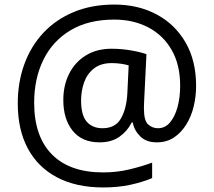

<svg xmlns="http://www.w3.org/2000/svg" viewBox="-20 -734 939 843"><path d="M841 -357Q841 -311 830.5 -267Q820 -223 798 -187.5Q776 -152 744 -130.5Q712 -109 668 -109Q622 -109 595.5 -135.5Q569 -162 563 -196H558Q540 -159 505 -134Q470 -109 417 -109Q340 -109 299 -160Q258 -211 258 -295Q258 -360 284 -411Q310 -462 357.5 -491Q405 -520 470 -520Q514 -520 556.5 -512.5Q599 -505 623 -496L613 -293Q612 -275 612 -267.5Q612 -260 612 -257Q612 -204 630.5 -187.5Q649 -171 674 -171Q705 -171 726.5 -196.5Q748 -222 759.5 -264Q771 -306 771 -358Q771 -450 733.5 -515Q696 -580 630.5 -614Q565 -648 482 -648Q368 -648 289.5 -601Q211 -554 170.5 -471.5Q130 -389 130 -283Q130 -135 208 -56Q286 23 433 23Q494 23 549.5 9.5Q605 -4 648 -20V48Q605 66 551.5 77.5Q498 89 433 89Q315 89 231 45Q147 1 102.5 -81.5Q58 -164 58 -280Q58 -373 87 -452.5Q116 -532 171 -590.5Q226 -649 304.5 -681.5Q383 -714 482 -714Q586 -714 667 -671Q748 -628 794.5 -548Q841 -468 841 -357ZM336 -293Q336 -228 361 -199.5Q386 -171 430 -171Q486 -171 510.5 -213Q535 -255 539 -322L545 -447Q532 -451 512 -454Q492 -457 471 -457Q422 -457 392 -433Q362 -409 349 -371.5Q336 -334 336 -293Z"/></svg>

Font: BC Sans
Style: Regular
Weight: 400
Designer: Monotype Design Team
Province of B.C.
Foundry: Monotype Imaging Inc.
Version: Version 2.000;GOOG;noto-source:20170915:90ef993387c0